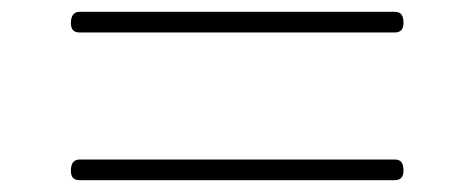

<svg xmlns="http://www.w3.org/2000/svg" viewBox="-20 -600 803 325"><path d="M115 -545Q107 -545 103.5 -549Q100 -553 100 -561Q100 -580 115 -580H648Q656 -580 659.5 -575.5Q663 -571 663 -561Q663 -545 648 -545ZM115 -295Q107 -295 103.5 -299Q100 -303 100 -311Q100 -330 115 -330H648Q656 -330 659.5 -325.5Q663 -321 663 -311Q663 -295 648 -295Z"/></svg>

Font: Playwrite CL Thin
Style: Regular
Weight: 100
Designer: Veronika Burian, José Scaglione
Foundry: TypeTogether
Version: Version 1.002